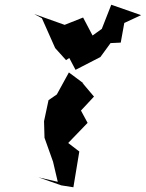

<svg xmlns="http://www.w3.org/2000/svg" viewBox="-20 -804 616 811"><path d="M299 -509 404 -563 447 -622 490 -624 505 -707 576 -740 450 -784 410 -682 371 -654 331 -730 253 -699 124 -745 157 -727 213 -601 259 -550 300 -577 269 -566ZM334 -451 271 -498 220 -405 185 -381 166 -292 168 -222 204 -121 224 -36 142 -55 239 -21 290 -13 315 -164 268 -200 350 -285 322 -337 377 -396 328 -454Z"/></svg>

Font: Charger Distortion
Style: 2It
Weight: 400
Designer: Jasper
Foundry: Cannot Into Space Fonts
Version: Version 0.98